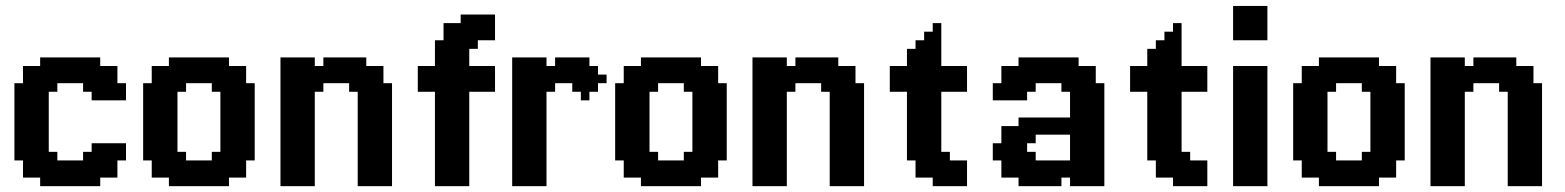

<svg xmlns="http://www.w3.org/2000/svg" viewBox="-20 -638 5364 658"><path d="M147.1 -441.2H176.5V-411.8H147.1ZM176.5 -441.2H205.9V-411.8H176.5ZM117.6 -441.2H147.1V-411.8H117.6ZM205.9 -441.2H235.3V-411.8H205.9ZM235.3 -441.2H264.7V-411.8H235.3ZM264.7 -441.2H294.1V-411.8H264.7ZM294.1 -441.2H323.5V-411.8H294.1ZM323.5 -411.8H352.9V-382.4H323.5ZM294.1 -411.8H323.5V-382.4H294.1ZM294.1 -382.4H323.5V-352.9H294.1ZM352.9 -411.8H382.4V-382.4H352.9ZM352.9 -382.4H382.4V-352.9H352.9ZM323.5 -382.4H352.9V-352.9H323.5ZM294.1 -352.9H323.5V-323.5H294.1ZM264.7 -352.9H294.1V-323.5H264.7ZM323.5 -352.9H352.9V-323.5H323.5ZM352.9 -352.9H382.4V-323.5H352.9ZM382.4 -352.9H411.8V-323.5H382.4ZM382.4 -323.5H411.8V-294.1H382.4ZM382.4 -147.1H411.8V-117.6H382.4ZM382.4 -117.6H411.8V-88.2H382.4ZM352.9 -117.6H382.4V-88.2H352.9ZM352.9 -88.2H382.4V-58.8H352.9ZM352.9 -58.8H382.4V-29.4H352.9ZM323.5 -58.8H352.9V-29.4H323.5ZM294.1 -58.8H323.5V-29.4H294.1ZM264.7 -88.2H294.1V-58.8H264.7ZM264.7 -117.6H294.1V-88.2H264.7ZM294.1 -117.6H323.5V-88.2H294.1ZM294.1 -88.2H323.5V-58.8H294.1ZM323.5 -88.2H352.9V-58.8H323.5ZM323.5 -117.6H352.9V-88.2H323.5ZM323.5 -147.1H352.9V-117.6H323.5ZM294.1 -147.1H323.5V-117.6H294.1ZM294.1 -323.5H323.5V-294.1H294.1ZM323.5 -323.5H352.9V-294.1H323.5ZM352.9 -147.1H382.4V-117.6H352.9ZM352.9 -323.5H382.4V-294.1H352.9ZM264.7 -58.8H294.1V-29.4H264.7ZM264.7 -29.4H294.1V0H264.7ZM294.1 -29.4H323.5V0H294.1ZM235.3 -29.4H264.7V0H235.3ZM205.9 -29.4H235.3V0H205.9ZM176.5 -29.4H205.9V0H176.5ZM147.1 -29.4H176.5V0H147.1ZM117.6 -29.4H147.1V0H117.6ZM117.6 -58.8H147.1V-29.4H117.6ZM88.2 -58.8H117.6V-29.4H88.2ZM58.8 -58.8H88.2V-29.4H58.8ZM58.8 -88.2H88.2V-58.8H58.8ZM29.4 -117.6H58.8V-88.2H29.4ZM58.8 -117.6H88.2V-88.2H58.8ZM29.4 -147.1H58.8V-117.6H29.4ZM29.4 -176.5H58.8V-147.1H29.4ZM29.4 -205.9H58.8V-176.5H29.4ZM29.4 -235.3H58.8V-205.9H29.4ZM29.4 -264.7H58.8V-235.3H29.4ZM29.4 -294.1H58.8V-264.7H29.4ZM58.8 -294.1H88.2V-264.7H58.8ZM58.8 -323.5H88.2V-294.1H58.8ZM29.4 -323.5H58.8V-294.1H29.4ZM29.4 -352.9H58.8V-323.5H29.4ZM58.8 -352.9H88.2V-323.5H58.8ZM58.8 -382.4H88.2V-352.9H58.8ZM58.8 -411.8H88.2V-382.4H58.8ZM88.2 -411.8H117.6V-382.4H88.2ZM117.6 -411.8H147.1V-382.4H117.6ZM147.1 -411.8H176.5V-382.4H147.1ZM147.1 -382.4H176.5V-352.9H147.1ZM147.1 -352.9H176.5V-323.5H147.1ZM117.6 -352.9H147.1V-323.5H117.6ZM88.2 -352.9H117.6V-323.5H88.2ZM117.6 -323.5H147.1V-294.1H117.6ZM117.6 -294.1H147.1V-264.7H117.6ZM117.6 -264.7H147.1V-235.3H117.6ZM117.6 -235.3H147.1V-205.9H117.6ZM117.6 -205.9H147.1V-176.5H117.6ZM117.6 -176.5H147.1V-147.1H117.6ZM117.6 -147.1H147.1V-117.6H117.6ZM117.6 -117.6H147.1V-88.2H117.6ZM147.1 -117.6H176.5V-88.2H147.1ZM147.1 -88.2H176.5V-58.8H147.1ZM176.5 -88.2H205.9V-58.8H176.5ZM205.9 -88.2H235.3V-58.8H205.9ZM235.3 -88.2H264.7V-58.8H235.3ZM235.3 -58.8H264.7V-29.4H235.3ZM205.9 -58.8H235.3V-29.4H205.9ZM176.5 -58.8H205.9V-29.4H176.5ZM147.1 -58.8H176.5V-29.4H147.1ZM117.6 -88.2H147.1V-58.8H117.6ZM88.2 -88.2H117.6V-58.8H88.2ZM88.2 -117.6H117.6V-88.2H88.2ZM88.2 -147.1H117.6V-117.6H88.2ZM88.2 -176.5H117.6V-147.1H88.2ZM58.8 -176.5H88.2V-147.1H58.8ZM58.8 -147.1H88.2V-117.6H58.8ZM58.8 -205.9H88.2V-176.5H58.8ZM58.8 -235.3H88.2V-205.9H58.8ZM58.8 -264.7H88.2V-235.3H58.8ZM88.2 -264.7H117.6V-235.3H88.2ZM88.2 -235.3H117.6V-205.9H88.2ZM88.2 -205.9H117.6V-176.5H88.2ZM88.2 -294.1H117.6V-264.7H88.2ZM88.2 -323.5H117.6V-294.1H88.2ZM88.2 -382.4H117.6V-352.9H88.2ZM117.6 -382.4H147.1V-352.9H117.6ZM176.5 -411.8H205.9V-382.4H176.5ZM205.9 -411.8H235.3V-382.4H205.9ZM235.3 -411.8H264.7V-382.4H235.3ZM264.7 -411.8H294.1V-382.4H264.7ZM264.7 -382.4H294.1V-352.9H264.7ZM235.3 -382.4H264.7V-352.9H235.3ZM205.9 -382.4H235.3V-352.9H205.9ZM176.5 -382.4H205.9V-352.9H176.5Z M588.2 -441.2H617.6V-411.8H588.2ZM617.6 -441.2H647.1V-411.8H617.6ZM558.8 -441.2H588.2V-411.8H558.8ZM647.1 -441.2H676.5V-411.8H647.1ZM676.5 -441.2H705.9V-411.8H676.5ZM705.9 -441.2H735.3V-411.8H705.9ZM735.3 -441.2H764.7V-411.8H735.3ZM764.7 -411.8H794.1V-382.4H764.7ZM735.3 -411.8H764.7V-382.4H735.3ZM735.3 -382.4H764.7V-352.9H735.3ZM794.1 -411.8H823.5V-382.4H794.1ZM794.1 -382.4H823.5V-352.9H794.1ZM764.7 -382.4H794.1V-352.9H764.7ZM735.3 -352.9H764.7V-323.5H735.3ZM705.9 -352.9H735.3V-323.5H705.9ZM764.7 -352.9H794.1V-323.5H764.7ZM794.1 -352.9H823.5V-323.5H794.1ZM823.5 -352.9H852.9V-323.5H823.5ZM823.5 -323.5H852.9V-294.1H823.5ZM823.5 -294.1H852.9V-264.7H823.5ZM823.5 -264.7H852.9V-235.3H823.5ZM823.5 -235.3H852.9V-205.9H823.5ZM823.5 -205.9H852.9V-176.5H823.5ZM823.5 -176.5H852.9V-147.1H823.5ZM823.5 -147.1H852.9V-117.6H823.5ZM823.5 -117.6H852.9V-88.2H823.5ZM794.1 -117.6H823.5V-88.2H794.1ZM794.1 -88.2H823.5V-58.8H794.1ZM794.1 -58.8H823.5V-29.4H794.1ZM764.7 -58.8H794.1V-29.4H764.7ZM735.3 -58.8H764.7V-29.4H735.3ZM705.9 -88.2H735.3V-58.8H705.9ZM705.9 -117.6H735.3V-88.2H705.9ZM735.3 -117.6H764.7V-88.2H735.3ZM735.3 -88.2H764.7V-58.8H735.3ZM764.7 -88.2H794.1V-58.8H764.7ZM764.7 -117.6H794.1V-88.2H764.7ZM764.7 -147.1H794.1V-117.6H764.7ZM735.3 -147.1H764.7V-117.6H735.3ZM735.3 -176.5H764.7V-147.1H735.3ZM735.3 -205.9H764.7V-176.5H735.3ZM735.3 -235.3H764.7V-205.9H735.3ZM735.3 -264.7H764.7V-235.3H735.3ZM735.3 -294.1H764.7V-264.7H735.3ZM735.3 -323.5H764.7V-294.1H735.3ZM764.7 -323.5H794.1V-294.1H764.7ZM764.7 -294.1H794.1V-264.7H764.7ZM764.7 -264.7H794.1V-235.3H764.7ZM764.7 -235.3H794.1V-205.9H764.7ZM764.7 -205.9H794.1V-176.5H764.7ZM764.7 -176.5H794.1V-147.1H764.7ZM794.1 -147.1H823.5V-117.6H794.1ZM794.1 -176.5H823.5V-147.1H794.1ZM794.1 -205.9H823.5V-176.5H794.1ZM794.1 -235.3H823.5V-205.9H794.1ZM794.1 -264.7H823.5V-235.3H794.1ZM794.1 -294.1H823.5V-264.7H794.1ZM794.1 -323.5H823.5V-294.1H794.1ZM705.9 -58.8H735.3V-29.4H705.9ZM705.9 -29.4H735.3V0H705.9ZM735.3 -29.4H764.7V0H735.3ZM676.5 -29.4H705.9V0H676.5ZM647.1 -29.4H676.5V0H647.1ZM617.6 -29.4H647.1V0H617.6ZM588.2 -29.4H617.6V0H588.2ZM558.8 -29.4H588.2V0H558.8ZM558.8 -58.8H588.2V-29.4H558.8ZM529.4 -58.8H558.8V-29.4H529.4ZM500 -58.8H529.4V-29.4H500ZM500 -88.2H529.4V-58.8H500ZM470.6 -117.6H500V-88.2H470.6ZM500 -117.6H529.4V-88.2H500ZM470.6 -147.1H500V-117.6H470.6ZM470.6 -176.5H500V-147.1H470.6ZM470.6 -205.9H500V-176.5H470.6ZM470.6 -235.3H500V-205.9H470.6ZM470.6 -264.7H500V-235.3H470.6ZM470.6 -294.1H500V-264.7H470.6ZM500 -294.1H529.4V-264.7H500ZM500 -323.5H529.4V-294.1H500ZM470.6 -323.5H500V-294.1H470.6ZM470.6 -352.9H500V-323.5H470.6ZM500 -352.9H529.4V-323.5H500ZM500 -382.4H529.4V-352.9H500ZM500 -411.8H529.4V-382.4H500ZM529.4 -411.8H558.8V-382.4H529.4ZM558.8 -411.8H588.2V-382.4H558.8ZM588.2 -411.8H617.6V-382.4H588.2ZM588.2 -382.4H617.6V-352.9H588.2ZM588.2 -352.9H617.6V-323.5H588.2ZM558.8 -352.9H588.2V-323.5H558.8ZM529.4 -352.9H558.8V-323.5H529.4ZM558.8 -323.5H588.2V-294.1H558.8ZM558.8 -294.1H588.2V-264.7H558.8ZM558.8 -264.7H588.2V-235.3H558.8ZM558.8 -235.3H588.2V-205.9H558.8ZM558.8 -205.9H588.2V-176.5H558.8ZM558.8 -176.5H588.2V-147.1H558.8ZM558.8 -147.1H588.2V-117.6H558.8ZM558.8 -117.6H588.2V-88.2H558.8ZM588.2 -117.6H617.6V-88.2H588.2ZM588.2 -88.2H617.6V-58.8H588.2ZM617.6 -88.2H647.1V-58.8H617.6ZM647.1 -88.2H676.5V-58.8H647.1ZM676.5 -88.2H705.9V-58.8H676.5ZM676.5 -58.8H705.9V-29.4H676.5ZM647.1 -58.8H676.5V-29.4H647.1ZM617.6 -58.8H647.1V-29.4H617.6ZM588.2 -58.8H617.6V-29.4H588.2ZM558.8 -88.2H588.2V-58.8H558.8ZM529.4 -88.2H558.8V-58.8H529.4ZM529.4 -117.6H558.8V-88.2H529.4ZM529.4 -147.1H558.8V-117.6H529.4ZM529.4 -176.5H558.8V-147.1H529.4ZM500 -176.5H529.4V-147.1H500ZM500 -147.1H529.4V-117.6H500ZM500 -205.9H529.4V-176.5H500ZM500 -235.3H529.4V-205.9H500ZM500 -264.7H529.4V-235.3H500ZM529.4 -264.7H558.8V-235.3H529.4ZM529.4 -235.3H558.8V-205.9H529.4ZM529.4 -205.9H558.8V-176.5H529.4ZM529.4 -294.1H558.8V-264.7H529.4ZM529.4 -323.5H558.8V-294.1H529.4ZM529.4 -382.4H558.8V-352.9H529.4ZM558.8 -382.4H588.2V-352.9H558.8ZM617.6 -411.8H647.1V-382.4H617.6ZM647.1 -411.8H676.5V-382.4H647.1ZM676.5 -411.8H705.9V-382.4H676.5ZM705.9 -411.8H735.3V-382.4H705.9ZM705.9 -382.4H735.3V-352.9H705.9ZM676.5 -382.4H705.9V-352.9H676.5ZM647.1 -382.4H676.5V-352.9H647.1ZM617.6 -382.4H647.1V-352.9H617.6Z M941.2 -441.2H970.6V-411.8H941.2ZM970.6 -441.2H1000V-411.8H970.6ZM1000 -441.2H1029.4V-411.8H1000ZM941.2 -382.4H970.6V-352.9H941.2ZM941.2 -411.8H970.6V-382.4H941.2ZM1000 -29.4H1029.4V0H1000ZM970.6 -29.4H1000V0H970.6ZM941.2 -58.8H970.6V-29.4H941.2ZM941.2 -88.2H970.6V-58.8H941.2ZM941.2 -29.4H970.6V0H941.2ZM1088.2 -441.2H1117.6V-411.8H1088.2ZM1029.4 -441.2H1058.8V-411.8H1029.4ZM1117.6 -441.2H1147.1V-411.8H1117.6ZM1147.1 -441.2H1176.5V-411.8H1147.1ZM1176.5 -441.2H1205.9V-411.8H1176.5ZM1205.9 -441.2H1235.3V-411.8H1205.9ZM1235.3 -411.8H1264.7V-382.4H1235.3ZM1205.9 -411.8H1235.3V-382.4H1205.9ZM1205.9 -382.4H1235.3V-352.9H1205.9ZM1264.7 -411.8H1294.1V-382.4H1264.7ZM1264.7 -382.4H1294.1V-352.9H1264.7ZM1235.3 -382.4H1264.7V-352.9H1235.3ZM1205.9 -352.9H1235.3V-323.5H1205.9ZM1176.5 -352.9H1205.9V-323.5H1176.5ZM1235.3 -352.9H1264.7V-323.5H1235.3ZM1264.7 -352.9H1294.1V-323.5H1264.7ZM1294.1 -352.9H1323.5V-323.5H1294.1ZM1294.1 -323.5H1323.5V-294.1H1294.1ZM1294.1 -294.1H1323.5V-264.7H1294.1ZM1294.1 -264.7H1323.5V-235.3H1294.1ZM1294.1 -235.3H1323.5V-205.9H1294.1ZM1294.1 -205.9H1323.5V-176.5H1294.1ZM1294.1 -176.5H1323.5V-147.1H1294.1ZM1294.1 -147.1H1323.5V-117.6H1294.1ZM1294.1 -117.6H1323.5V-88.2H1294.1ZM1264.7 -117.6H1294.1V-88.2H1264.7ZM1264.7 -88.2H1294.1V-58.8H1264.7ZM1264.7 -58.8H1294.1V-29.4H1264.7ZM1235.3 -58.8H1264.7V-29.4H1235.3ZM1205.9 -58.8H1235.3V-29.4H1205.9ZM1205.9 -117.6H1235.3V-88.2H1205.9ZM1205.9 -88.2H1235.3V-58.8H1205.9ZM1235.3 -88.2H1264.7V-58.8H1235.3ZM1235.3 -117.6H1264.7V-88.2H1235.3ZM1235.3 -147.1H1264.7V-117.6H1235.3ZM1205.9 -147.1H1235.3V-117.6H1205.9ZM1205.9 -176.5H1235.3V-147.1H1205.9ZM1205.9 -205.9H1235.3V-176.5H1205.9ZM1205.9 -235.3H1235.3V-205.9H1205.9ZM1205.9 -264.7H1235.3V-235.3H1205.9ZM1205.9 -294.1H1235.3V-264.7H1205.9ZM1205.9 -323.5H1235.3V-294.1H1205.9ZM1235.3 -323.5H1264.7V-294.1H1235.3ZM1235.3 -294.1H1264.7V-264.7H1235.3ZM1235.3 -264.7H1264.7V-235.3H1235.3ZM1235.3 -235.3H1264.7V-205.9H1235.3ZM1235.3 -205.9H1264.7V-176.5H1235.3ZM1235.3 -176.5H1264.7V-147.1H1235.3ZM1264.7 -147.1H1294.1V-117.6H1264.7ZM1264.7 -176.5H1294.1V-147.1H1264.7ZM1264.7 -205.9H1294.1V-176.5H1264.7ZM1264.7 -235.3H1294.1V-205.9H1264.7ZM1264.7 -264.7H1294.1V-235.3H1264.7ZM1264.7 -294.1H1294.1V-264.7H1264.7ZM1264.7 -323.5H1294.1V-294.1H1264.7ZM1205.9 -29.4H1235.3V0H1205.9ZM1029.4 -29.4H1058.8V0H1029.4ZM1029.4 -58.8H1058.8V-29.4H1029.4ZM1000 -58.8H1029.4V-29.4H1000ZM970.6 -58.8H1000V-29.4H970.6ZM970.6 -294.1H1000V-264.7H970.6ZM970.6 -323.5H1000V-294.1H970.6ZM941.2 -352.9H970.6V-323.5H941.2ZM970.6 -382.4H1000V-352.9H970.6ZM1000 -411.8H1029.4V-382.4H1000ZM1029.4 -411.8H1058.8V-382.4H1029.4ZM1058.8 -411.8H1088.2V-382.4H1058.8ZM1058.8 -382.4H1088.2V-352.9H1058.8ZM1058.8 -352.9H1088.2V-323.5H1058.8ZM1029.4 -352.9H1058.8V-323.5H1029.4ZM1000 -352.9H1029.4V-323.5H1000ZM1029.4 -323.5H1058.8V-294.1H1029.4ZM1029.4 -294.1H1058.8V-264.7H1029.4ZM1029.4 -264.7H1058.8V-235.3H1029.4ZM1029.4 -88.2H1058.8V-58.8H1029.4ZM1000 -88.2H1029.4V-58.8H1000ZM1000 -294.1H1029.4V-264.7H1000ZM1000 -323.5H1029.4V-294.1H1000ZM1000 -382.4H1029.4V-352.9H1000ZM1029.4 -382.4H1058.8V-352.9H1029.4ZM1088.2 -411.8H1117.6V-382.4H1088.2ZM1117.6 -411.8H1147.1V-382.4H1117.6ZM1147.1 -411.8H1176.5V-382.4H1147.1ZM1176.5 -411.8H1205.9V-382.4H1176.5ZM1176.5 -382.4H1205.9V-352.9H1176.5ZM1147.1 -382.4H1176.5V-352.9H1147.1ZM1117.6 -382.4H1147.1V-352.9H1117.6ZM1088.2 -382.4H1117.6V-352.9H1088.2ZM970.6 -411.8H1000V-382.4H970.6ZM970.6 -88.2H1000V-58.8H970.6ZM970.6 -352.9H1000V-323.5H970.6ZM941.2 -323.5H970.6V-294.1H941.2ZM941.2 -294.1H970.6V-264.7H941.2ZM941.2 -117.6H970.6V-88.2H941.2ZM970.6 -117.6H1000V-88.2H970.6ZM1000 -117.6H1029.4V-88.2H1000ZM1029.4 -117.6H1058.8V-88.2H1029.4ZM1000 -264.7H1029.4V-235.3H1000ZM970.6 -264.7H1000V-235.3H970.6ZM941.2 -264.7H970.6V-235.3H941.2ZM941.2 -235.3H970.6V-205.9H941.2ZM941.2 -205.9H970.6V-176.5H941.2ZM941.2 -176.5H970.6V-147.1H941.2ZM970.6 -176.5H1000V-147.1H970.6ZM970.6 -147.1H1000V-117.6H970.6ZM1000 -147.1H1029.4V-117.6H1000ZM941.2 -147.1H970.6V-117.6H941.2ZM1029.4 -147.1H1058.8V-117.6H1029.4ZM1029.4 -176.5H1058.8V-147.1H1029.4ZM1029.4 -205.9H1058.8V-176.5H1029.4ZM1029.4 -235.3H1058.8V-205.9H1029.4ZM1000 -235.3H1029.4V-205.9H1000ZM970.6 -235.3H1000V-205.9H970.6ZM970.6 -205.9H1000V-176.5H970.6ZM1000 -176.5H1029.4V-147.1H1000ZM1000 -205.9H1029.4V-176.5H1000ZM1235.3 -29.4H1264.7V0H1235.3ZM1264.7 -29.4H1294.1V0H1264.7ZM1294.1 -29.4H1323.5V0H1294.1ZM1294.1 -58.8H1323.5V-29.4H1294.1ZM1294.1 -88.2H1323.5V-58.8H1294.1Z M1617.6 -588.2H1647.1V-558.8H1617.6ZM1647.1 -588.2H1676.5V-558.8H1647.1ZM1647.1 -558.8H1676.5V-529.4H1647.1ZM1617.6 -558.8H1647.1V-529.4H1617.6ZM1617.6 -529.4H1647.1V-500H1617.6ZM1647.1 -529.4H1676.5V-500H1647.1ZM1588.2 -558.8H1617.6V-529.4H1588.2ZM1588.2 -588.2H1617.6V-558.8H1588.2ZM1558.8 -588.2H1588.2V-558.8H1558.8ZM1558.8 -558.8H1588.2V-529.4H1558.8ZM1529.4 -558.8H1558.8V-529.4H1529.4ZM1500 -558.8H1529.4V-529.4H1500ZM1500 -529.4H1529.4V-500H1500ZM1529.4 -529.4H1558.8V-500H1529.4ZM1558.8 -529.4H1588.2V-500H1558.8ZM1588.2 -529.4H1617.6V-500H1588.2ZM1558.8 -500H1588.2V-470.6H1558.8ZM1529.4 -500H1558.8V-470.6H1529.4ZM1500 -500H1529.4V-470.6H1500ZM1588.2 -500H1617.6V-470.6H1588.2ZM1470.6 -500H1500V-470.6H1470.6ZM1470.6 -470.6H1500V-441.2H1470.6ZM1470.6 -441.2H1500V-411.8H1470.6ZM1500 -441.2H1529.4V-411.8H1500ZM1500 -470.6H1529.4V-441.2H1500ZM1529.4 -470.6H1558.8V-441.2H1529.4ZM1529.4 -441.2H1558.8V-411.8H1529.4ZM1558.8 -441.2H1588.2V-411.8H1558.8ZM1558.8 -470.6H1588.2V-441.2H1558.8ZM1558.8 -411.8H1588.2V-382.4H1558.8ZM1529.4 -411.8H1558.8V-382.4H1529.4ZM1529.4 -382.4H1558.8V-352.9H1529.4ZM1500 -382.4H1529.4V-352.9H1500ZM1470.6 -382.4H1500V-352.9H1470.6ZM1470.6 -411.8H1500V-382.4H1470.6ZM1500 -411.8H1529.4V-382.4H1500ZM1411.8 -382.4H1441.2V-352.9H1411.8ZM1441.2 -382.4H1470.6V-352.9H1441.2ZM1558.8 -382.4H1588.2V-352.9H1558.8ZM1588.2 -382.4H1617.6V-352.9H1588.2ZM1617.6 -382.4H1647.1V-352.9H1617.6ZM1647.1 -382.4H1676.5V-352.9H1647.1ZM1647.1 -352.9H1676.5V-323.5H1647.1ZM1617.6 -352.9H1647.1V-323.5H1617.6ZM1588.2 -352.9H1617.6V-323.5H1588.2ZM1441.2 -352.9H1470.6V-323.5H1441.2ZM1411.8 -352.9H1441.2V-323.5H1411.8ZM1470.6 -352.9H1500V-323.5H1470.6ZM1500 -352.9H1529.4V-323.5H1500ZM1529.4 -352.9H1558.8V-323.5H1529.4ZM1558.8 -352.9H1588.2V-323.5H1558.8ZM1470.6 -294.1H1500V-264.7H1470.6ZM1500 -294.1H1529.4V-264.7H1500ZM1529.4 -294.1H1558.8V-264.7H1529.4ZM1558.8 -294.1H1588.2V-264.7H1558.8ZM1558.8 -264.7H1588.2V-235.3H1558.8ZM1529.4 -264.7H1558.8V-235.3H1529.4ZM1500 -264.7H1529.4V-235.3H1500ZM1470.6 -264.7H1500V-235.3H1470.6ZM1500 -235.3H1529.4V-205.9H1500ZM1500 -205.9H1529.4V-176.5H1500ZM1529.4 -205.9H1558.8V-176.5H1529.4ZM1558.8 -205.9H1588.2V-176.5H1558.8ZM1558.8 -235.3H1588.2V-205.9H1558.8ZM1529.4 -235.3H1558.8V-205.9H1529.4ZM1470.6 -235.3H1500V-205.9H1470.6ZM1470.6 -205.9H1500V-176.5H1470.6ZM1470.6 -176.5H1500V-147.1H1470.6ZM1500 -176.5H1529.4V-147.1H1500ZM1500 -147.1H1529.4V-117.6H1500ZM1529.4 -147.1H1558.8V-117.6H1529.4ZM1558.8 -147.1H1588.2V-117.6H1558.8ZM1558.8 -176.5H1588.2V-147.1H1558.8ZM1529.4 -176.5H1558.8V-147.1H1529.4ZM1470.6 -147.1H1500V-117.6H1470.6ZM1470.6 -117.6H1500V-88.2H1470.6ZM1500 -117.6H1529.4V-88.2H1500ZM1529.4 -117.6H1558.8V-88.2H1529.4ZM1558.8 -117.6H1588.2V-88.2H1558.8ZM1558.8 -88.2H1588.2V-58.8H1558.8ZM1558.8 -58.8H1588.2V-29.4H1558.8ZM1558.8 -29.4H1588.2V0H1558.8ZM1529.4 -29.4H1558.8V0H1529.4ZM1500 -29.4H1529.4V0H1500ZM1470.6 -29.4H1500V0H1470.6ZM1470.6 -58.8H1500V-29.4H1470.6ZM1470.6 -88.2H1500V-58.8H1470.6ZM1500 -88.2H1529.4V-58.8H1500ZM1529.4 -88.2H1558.8V-58.8H1529.4ZM1529.4 -58.8H1558.8V-29.4H1529.4ZM1500 -58.8H1529.4V-29.4H1500ZM1411.8 -411.8H1441.2V-382.4H1411.8ZM1441.2 -411.8H1470.6V-382.4H1441.2ZM1588.2 -411.8H1617.6V-382.4H1588.2ZM1617.6 -411.8H1647.1V-382.4H1617.6ZM1647.1 -411.8H1676.5V-382.4H1647.1ZM1470.6 -323.5H1500V-294.1H1470.6ZM1500 -323.5H1529.4V-294.1H1500ZM1529.4 -323.5H1558.8V-294.1H1529.4ZM1558.8 -323.5H1588.2V-294.1H1558.8Z M1735.3 -441.2H1764.7V-411.8H1735.3ZM1764.7 -441.2H1794.1V-411.8H1764.7ZM1794.1 -441.2H1823.5V-411.8H1794.1ZM1735.3 -382.4H1764.7V-352.9H1735.3ZM1735.3 -411.8H1764.7V-382.4H1735.3ZM1794.1 -29.4H1823.5V0H1794.1ZM1764.7 -29.4H1794.1V0H1764.7ZM1735.3 -58.8H1764.7V-29.4H1735.3ZM1735.3 -88.2H1764.7V-58.8H1735.3ZM1735.3 -29.4H1764.7V0H1735.3ZM1882.4 -441.2H1911.8V-411.8H1882.4ZM1823.5 -441.2H1852.9V-411.8H1823.5ZM1911.8 -441.2H1941.2V-411.8H1911.8ZM1941.2 -441.2H1970.6V-411.8H1941.2ZM1970.6 -441.2H2000V-411.8H1970.6ZM2000 -411.8H2029.4V-382.4H2000ZM2000 -382.4H2029.4V-352.9H2000ZM2029.4 -382.4H2058.8V-352.9H2029.4ZM2000 -352.9H2029.4V-323.5H2000ZM1970.6 -352.9H2000V-323.5H1970.6ZM1823.5 -29.4H1852.9V0H1823.5ZM1823.5 -58.8H1852.9V-29.4H1823.5ZM1794.1 -58.8H1823.5V-29.4H1794.1ZM1764.7 -58.8H1794.1V-29.4H1764.7ZM1764.7 -294.1H1794.1V-264.7H1764.7ZM1764.7 -323.5H1794.1V-294.1H1764.7ZM1735.3 -352.9H1764.7V-323.5H1735.3ZM1764.7 -382.4H1794.1V-352.9H1764.7ZM1794.1 -411.8H1823.5V-382.4H1794.1ZM1823.5 -411.8H1852.9V-382.4H1823.5ZM1852.9 -411.8H1882.4V-382.4H1852.9ZM1852.9 -382.4H1882.4V-352.9H1852.9ZM1852.9 -352.9H1882.4V-323.5H1852.9ZM1823.5 -352.9H1852.9V-323.5H1823.5ZM1794.1 -352.9H1823.5V-323.5H1794.1ZM1823.5 -323.5H1852.9V-294.1H1823.5ZM1823.5 -294.1H1852.9V-264.7H1823.5ZM1823.5 -264.7H1852.9V-235.3H1823.5ZM1823.5 -88.2H1852.9V-58.8H1823.5ZM1794.1 -88.2H1823.5V-58.8H1794.1ZM1794.1 -294.1H1823.5V-264.7H1794.1ZM1794.1 -323.5H1823.5V-294.1H1794.1ZM1794.1 -382.4H1823.5V-352.9H1794.1ZM1823.5 -382.4H1852.9V-352.9H1823.5ZM1882.4 -411.8H1911.8V-382.4H1882.4ZM1911.8 -411.8H1941.2V-382.4H1911.8ZM1941.2 -411.8H1970.6V-382.4H1941.2ZM1970.6 -411.8H2000V-382.4H1970.6ZM1970.6 -382.4H2000V-352.9H1970.6ZM1941.2 -382.4H1970.6V-352.9H1941.2ZM1911.8 -382.4H1941.2V-352.9H1911.8ZM1882.4 -382.4H1911.8V-352.9H1882.4ZM1764.7 -411.8H1794.1V-382.4H1764.7ZM1764.7 -88.2H1794.1V-58.8H1764.7ZM1764.7 -352.9H1794.1V-323.5H1764.7ZM1735.3 -323.5H1764.7V-294.1H1735.3ZM1735.3 -294.1H1764.7V-264.7H1735.3ZM1735.3 -117.6H1764.7V-88.2H1735.3ZM1764.7 -117.6H1794.1V-88.2H1764.7ZM1794.1 -117.6H1823.5V-88.2H1794.1ZM1823.5 -117.6H1852.9V-88.2H1823.5ZM1794.1 -264.7H1823.5V-235.3H1794.1ZM1764.7 -264.7H1794.1V-235.3H1764.7ZM1735.3 -264.7H1764.7V-235.3H1735.3ZM1735.3 -235.3H1764.7V-205.9H1735.3ZM1735.3 -205.9H1764.7V-176.5H1735.3ZM1735.3 -176.5H1764.7V-147.1H1735.3ZM1764.7 -176.5H1794.1V-147.1H1764.7ZM1764.7 -147.1H1794.1V-117.6H1764.7ZM1794.1 -147.1H1823.5V-117.6H1794.1ZM1735.3 -147.1H1764.7V-117.6H1735.3ZM1823.5 -147.1H1852.9V-117.6H1823.5ZM1823.5 -176.5H1852.9V-147.1H1823.5ZM1823.5 -205.9H1852.9V-176.5H1823.5ZM1823.5 -235.3H1852.9V-205.9H1823.5ZM1794.1 -235.3H1823.5V-205.9H1794.1ZM1764.7 -235.3H1794.1V-205.9H1764.7ZM1764.7 -205.9H1794.1V-176.5H1764.7ZM1794.1 -176.5H1823.5V-147.1H1794.1ZM1794.1 -205.9H1823.5V-176.5H1794.1ZM1941.2 -352.9H1970.6V-323.5H1941.2ZM1970.6 -323.5H2000V-294.1H1970.6Z M2205.9 -441.2H2235.3V-411.8H2205.9ZM2235.3 -441.2H2264.7V-411.8H2235.3ZM2176.5 -441.2H2205.9V-411.8H2176.5ZM2264.7 -441.2H2294.1V-411.8H2264.7ZM2294.1 -441.2H2323.5V-411.8H2294.1ZM2323.5 -441.2H2352.9V-411.8H2323.5ZM2352.9 -441.2H2382.4V-411.8H2352.9ZM2382.4 -411.8H2411.8V-382.4H2382.4ZM2352.9 -411.8H2382.4V-382.4H2352.9ZM2352.9 -382.4H2382.4V-352.9H2352.9ZM2411.8 -411.8H2441.2V-382.4H2411.8ZM2411.8 -382.4H2441.2V-352.9H2411.8ZM2382.4 -382.4H2411.8V-352.9H2382.4ZM2352.9 -352.9H2382.4V-323.5H2352.9ZM2323.5 -352.9H2352.9V-323.5H2323.5ZM2382.4 -352.9H2411.8V-323.5H2382.4ZM2411.8 -352.9H2441.2V-323.5H2411.8ZM2441.2 -352.9H2470.6V-323.5H2441.2ZM2441.2 -323.5H2470.6V-294.1H2441.2ZM2441.2 -294.1H2470.6V-264.7H2441.2ZM2441.2 -264.7H2470.6V-235.3H2441.2ZM2441.2 -235.3H2470.6V-205.9H2441.2ZM2441.2 -205.9H2470.6V-176.5H2441.2ZM2441.2 -176.5H2470.6V-147.1H2441.2ZM2441.2 -147.1H2470.6V-117.6H2441.2ZM2441.2 -117.6H2470.6V-88.2H2441.2ZM2411.8 -117.6H2441.2V-88.2H2411.8ZM2411.8 -88.2H2441.2V-58.8H2411.8ZM2411.8 -58.8H2441.2V-29.4H2411.8ZM2382.4 -58.8H2411.8V-29.4H2382.4ZM2352.9 -58.8H2382.4V-29.4H2352.9ZM2323.5 -88.2H2352.9V-58.8H2323.5ZM2323.5 -117.6H2352.9V-88.2H2323.5ZM2352.9 -117.6H2382.4V-88.2H2352.9ZM2352.9 -88.2H2382.4V-58.8H2352.9ZM2382.4 -88.2H2411.8V-58.8H2382.4ZM2382.4 -117.6H2411.8V-88.2H2382.4ZM2382.4 -147.1H2411.8V-117.6H2382.4ZM2352.9 -147.1H2382.4V-117.6H2352.9ZM2352.9 -176.5H2382.4V-147.1H2352.9ZM2352.9 -205.9H2382.4V-176.5H2352.9ZM2352.9 -235.3H2382.4V-205.9H2352.9ZM2352.9 -264.7H2382.4V-235.3H2352.9ZM2352.9 -294.1H2382.4V-264.7H2352.9ZM2352.9 -323.5H2382.4V-294.1H2352.9ZM2382.4 -323.5H2411.8V-294.1H2382.4ZM2382.4 -294.1H2411.8V-264.7H2382.4ZM2382.4 -264.7H2411.8V-235.3H2382.4ZM2382.4 -235.3H2411.8V-205.9H2382.4ZM2382.4 -205.9H2411.8V-176.5H2382.4ZM2382.4 -176.5H2411.8V-147.1H2382.4ZM2411.8 -147.1H2441.2V-117.6H2411.8ZM2411.8 -176.5H2441.2V-147.1H2411.8ZM2411.8 -205.9H2441.2V-176.5H2411.8ZM2411.8 -235.3H2441.2V-205.9H2411.8ZM2411.8 -264.7H2441.2V-235.3H2411.8ZM2411.8 -294.1H2441.2V-264.7H2411.8ZM2411.8 -323.5H2441.2V-294.1H2411.8ZM2323.5 -58.8H2352.9V-29.4H2323.5ZM2323.5 -29.4H2352.9V0H2323.5ZM2352.9 -29.4H2382.4V0H2352.9ZM2294.1 -29.4H2323.5V0H2294.1ZM2264.7 -29.4H2294.1V0H2264.7ZM2235.3 -29.4H2264.7V0H2235.3ZM2205.9 -29.4H2235.3V0H2205.9ZM2176.5 -29.4H2205.9V0H2176.5ZM2176.5 -58.8H2205.9V-29.4H2176.5ZM2147.1 -58.8H2176.5V-29.4H2147.1ZM2117.6 -58.8H2147.1V-29.4H2117.6ZM2117.6 -88.2H2147.1V-58.8H2117.6ZM2088.2 -117.6H2117.6V-88.2H2088.2ZM2117.6 -117.6H2147.1V-88.2H2117.6ZM2088.2 -147.1H2117.6V-117.6H2088.2ZM2088.2 -176.5H2117.6V-147.1H2088.2ZM2088.2 -205.9H2117.6V-176.5H2088.2ZM2088.2 -235.3H2117.6V-205.9H2088.2ZM2088.2 -264.7H2117.6V-235.3H2088.2ZM2088.2 -294.1H2117.6V-264.7H2088.2ZM2117.6 -294.1H2147.1V-264.7H2117.6ZM2117.6 -323.5H2147.1V-294.1H2117.6ZM2088.2 -323.5H2117.6V-294.1H2088.2ZM2088.2 -352.9H2117.6V-323.5H2088.2ZM2117.6 -352.9H2147.1V-323.5H2117.6ZM2117.6 -382.4H2147.1V-352.9H2117.6ZM2117.6 -411.8H2147.1V-382.4H2117.6ZM2147.1 -411.8H2176.5V-382.4H2147.1ZM2176.5 -411.8H2205.9V-382.4H2176.5ZM2205.9 -411.8H2235.3V-382.4H2205.9ZM2205.9 -382.4H2235.3V-352.9H2205.9ZM2205.9 -352.9H2235.3V-323.5H2205.9ZM2176.5 -352.9H2205.9V-323.5H2176.5ZM2147.1 -352.9H2176.5V-323.5H2147.1ZM2176.5 -323.5H2205.9V-294.1H2176.5ZM2176.5 -294.1H2205.9V-264.7H2176.5ZM2176.5 -264.7H2205.9V-235.3H2176.5ZM2176.5 -235.3H2205.9V-205.9H2176.5ZM2176.5 -205.9H2205.9V-176.5H2176.5ZM2176.5 -176.5H2205.9V-147.1H2176.5ZM2176.5 -147.1H2205.9V-117.6H2176.5ZM2176.5 -117.6H2205.9V-88.2H2176.5ZM2205.9 -117.6H2235.3V-88.2H2205.9ZM2205.9 -88.2H2235.3V-58.8H2205.9ZM2235.3 -88.2H2264.7V-58.8H2235.3ZM2264.7 -88.2H2294.1V-58.8H2264.7ZM2294.1 -88.2H2323.5V-58.8H2294.1ZM2294.1 -58.8H2323.5V-29.4H2294.1ZM2264.7 -58.8H2294.1V-29.4H2264.7ZM2235.3 -58.8H2264.7V-29.4H2235.3ZM2205.9 -58.8H2235.3V-29.4H2205.9ZM2176.5 -88.2H2205.9V-58.8H2176.5ZM2147.1 -88.2H2176.5V-58.8H2147.1ZM2147.1 -117.6H2176.5V-88.2H2147.1ZM2147.1 -147.1H2176.5V-117.6H2147.1ZM2147.1 -176.5H2176.5V-147.1H2147.1ZM2117.6 -176.5H2147.1V-147.1H2117.6ZM2117.6 -147.1H2147.1V-117.6H2117.6ZM2117.6 -205.9H2147.1V-176.5H2117.6ZM2117.6 -235.3H2147.1V-205.9H2117.6ZM2117.6 -264.7H2147.1V-235.3H2117.6ZM2147.1 -264.7H2176.5V-235.3H2147.1ZM2147.1 -235.3H2176.5V-205.9H2147.1ZM2147.1 -205.9H2176.5V-176.5H2147.1ZM2147.1 -294.1H2176.5V-264.7H2147.1ZM2147.1 -323.5H2176.5V-294.1H2147.1ZM2147.1 -382.4H2176.5V-352.9H2147.1ZM2176.5 -382.4H2205.9V-352.9H2176.5ZM2235.3 -411.8H2264.7V-382.4H2235.3ZM2264.7 -411.8H2294.1V-382.4H2264.7ZM2294.1 -411.8H2323.5V-382.4H2294.1ZM2323.5 -411.8H2352.9V-382.4H2323.5ZM2323.5 -382.4H2352.9V-352.9H2323.5ZM2294.1 -382.4H2323.5V-352.9H2294.1ZM2264.7 -382.4H2294.1V-352.9H2264.7ZM2235.3 -382.4H2264.7V-352.9H2235.3Z M2558.8 -441.2H2588.2V-411.8H2558.8ZM2588.2 -441.2H2617.6V-411.8H2588.2ZM2617.6 -441.2H2647.1V-411.8H2617.6ZM2558.8 -382.4H2588.2V-352.9H2558.8ZM2558.8 -411.8H2588.2V-382.4H2558.8ZM2617.6 -29.4H2647.1V0H2617.6ZM2588.2 -29.4H2617.6V0H2588.2ZM2558.8 -58.8H2588.2V-29.4H2558.8ZM2558.8 -88.2H2588.2V-58.8H2558.8ZM2558.8 -29.4H2588.2V0H2558.8ZM2705.9 -441.2H2735.3V-411.8H2705.9ZM2647.1 -441.2H2676.5V-411.8H2647.1ZM2735.3 -441.2H2764.7V-411.8H2735.3ZM2764.7 -441.2H2794.1V-411.8H2764.7ZM2794.1 -441.2H2823.5V-411.8H2794.1ZM2823.5 -441.2H2852.9V-411.8H2823.5ZM2852.9 -411.8H2882.4V-382.4H2852.9ZM2823.5 -411.8H2852.9V-382.4H2823.5ZM2823.5 -382.4H2852.9V-352.9H2823.5ZM2882.4 -411.8H2911.8V-382.4H2882.4ZM2882.4 -382.4H2911.8V-352.9H2882.4ZM2852.9 -382.4H2882.4V-352.9H2852.9ZM2823.5 -352.9H2852.9V-323.5H2823.5ZM2794.1 -352.9H2823.5V-323.5H2794.1ZM2852.9 -352.9H2882.4V-323.5H2852.9ZM2882.4 -352.9H2911.8V-323.5H2882.4ZM2911.8 -352.9H2941.2V-323.5H2911.8ZM2911.8 -323.5H2941.2V-294.1H2911.8ZM2911.8 -294.1H2941.2V-264.7H2911.8ZM2911.8 -264.7H2941.2V-235.3H2911.8ZM2911.8 -235.3H2941.2V-205.9H2911.8ZM2911.8 -205.9H2941.2V-176.5H2911.8ZM2911.8 -176.5H2941.2V-147.1H2911.8ZM2911.8 -147.1H2941.2V-117.6H2911.8ZM2911.8 -117.6H2941.2V-88.2H2911.8ZM2882.4 -117.6H2911.8V-88.2H2882.4ZM2882.4 -88.2H2911.8V-58.8H2882.4ZM2882.4 -58.8H2911.8V-29.4H2882.4ZM2852.9 -58.8H2882.4V-29.4H2852.9ZM2823.5 -58.8H2852.9V-29.4H2823.5ZM2823.5 -117.6H2852.9V-88.2H2823.5ZM2823.5 -88.2H2852.9V-58.8H2823.5ZM2852.9 -88.2H2882.4V-58.8H2852.9ZM2852.9 -117.6H2882.4V-88.2H2852.9ZM2852.9 -147.1H2882.4V-117.6H2852.9ZM2823.5 -147.1H2852.9V-117.6H2823.5ZM2823.5 -176.5H2852.9V-147.1H2823.5ZM2823.5 -205.9H2852.9V-176.5H2823.5ZM2823.5 -235.3H2852.9V-205.9H2823.5ZM2823.5 -264.7H2852.9V-235.3H2823.5ZM2823.5 -294.1H2852.9V-264.7H2823.5ZM2823.5 -323.5H2852.9V-294.1H2823.5ZM2852.9 -323.5H2882.4V-294.1H2852.9ZM2852.9 -294.1H2882.4V-264.7H2852.9ZM2852.9 -264.7H2882.4V-235.3H2852.9ZM2852.9 -235.3H2882.4V-205.9H2852.9ZM2852.9 -205.9H2882.4V-176.5H2852.9ZM2852.9 -176.5H2882.4V-147.1H2852.9ZM2882.4 -147.1H2911.8V-117.6H2882.4ZM2882.4 -176.5H2911.8V-147.1H2882.4ZM2882.4 -205.9H2911.8V-176.5H2882.4ZM2882.4 -235.3H2911.8V-205.9H2882.4ZM2882.4 -264.7H2911.8V-235.3H2882.4ZM2882.4 -294.1H2911.8V-264.7H2882.4ZM2882.4 -323.5H2911.8V-294.1H2882.4ZM2823.5 -29.4H2852.9V0H2823.5ZM2647.1 -29.4H2676.5V0H2647.1ZM2647.1 -58.8H2676.5V-29.4H2647.1ZM2617.6 -58.8H2647.1V-29.4H2617.6ZM2588.2 -58.8H2617.6V-29.4H2588.2ZM2588.2 -294.1H2617.6V-264.7H2588.2ZM2588.2 -323.5H2617.6V-294.1H2588.2ZM2558.8 -352.9H2588.2V-323.5H2558.8ZM2588.2 -382.4H2617.6V-352.9H2588.2ZM2617.6 -411.8H2647.1V-382.4H2617.6ZM2647.1 -411.8H2676.5V-382.4H2647.1ZM2676.5 -411.8H2705.9V-382.4H2676.5ZM2676.5 -382.4H2705.9V-352.9H2676.5ZM2676.5 -352.9H2705.9V-323.5H2676.5ZM2647.1 -352.9H2676.5V-323.5H2647.1ZM2617.6 -352.9H2647.1V-323.5H2617.6ZM2647.1 -323.5H2676.5V-294.1H2647.1ZM2647.1 -294.1H2676.5V-264.7H2647.1ZM2647.1 -264.7H2676.5V-235.3H2647.1ZM2647.1 -88.2H2676.5V-58.8H2647.1ZM2617.6 -88.2H2647.1V-58.8H2617.6ZM2617.6 -294.1H2647.1V-264.7H2617.6ZM2617.6 -323.5H2647.1V-294.1H2617.6ZM2617.6 -382.4H2647.1V-352.9H2617.6ZM2647.1 -382.4H2676.5V-352.9H2647.1ZM2705.9 -411.8H2735.3V-382.4H2705.9ZM2735.3 -411.8H2764.7V-382.4H2735.3ZM2764.7 -411.8H2794.1V-382.4H2764.7ZM2794.1 -411.8H2823.5V-382.4H2794.1ZM2794.1 -382.4H2823.5V-352.9H2794.1ZM2764.7 -382.4H2794.1V-352.9H2764.7ZM2735.3 -382.4H2764.7V-352.9H2735.3ZM2705.9 -382.4H2735.3V-352.9H2705.9ZM2588.2 -411.8H2617.6V-382.4H2588.2ZM2588.2 -88.2H2617.6V-58.8H2588.2ZM2588.2 -352.9H2617.6V-323.5H2588.2ZM2558.8 -323.5H2588.2V-294.1H2558.8ZM2558.8 -294.1H2588.2V-264.7H2558.8ZM2558.8 -117.6H2588.2V-88.2H2558.8ZM2588.2 -117.6H2617.6V-88.2H2588.2ZM2617.6 -117.6H2647.1V-88.2H2617.6ZM2647.1 -117.6H2676.5V-88.2H2647.1ZM2617.6 -264.7H2647.1V-235.3H2617.6ZM2588.2 -264.7H2617.6V-235.3H2588.2ZM2558.8 -264.7H2588.2V-235.3H2558.8ZM2558.8 -235.3H2588.2V-205.9H2558.8ZM2558.8 -205.9H2588.2V-176.5H2558.8ZM2558.8 -176.5H2588.2V-147.1H2558.8ZM2588.2 -176.5H2617.6V-147.1H2588.2ZM2588.2 -147.1H2617.6V-117.6H2588.2ZM2617.6 -147.1H2647.1V-117.6H2617.6ZM2558.8 -147.1H2588.2V-117.6H2558.8ZM2647.1 -147.1H2676.5V-117.6H2647.1ZM2647.1 -176.5H2676.5V-147.1H2647.1ZM2647.1 -205.9H2676.5V-176.5H2647.1ZM2647.1 -235.3H2676.5V-205.9H2647.1ZM2617.6 -235.3H2647.1V-205.9H2617.6ZM2588.2 -235.3H2617.6V-205.9H2588.2ZM2588.2 -205.9H2617.6V-176.5H2588.2ZM2617.6 -176.5H2647.1V-147.1H2617.6ZM2617.6 -205.9H2647.1V-176.5H2617.6ZM2852.9 -29.4H2882.4V0H2852.9ZM2882.4 -29.4H2911.8V0H2882.4ZM2911.8 -29.4H2941.2V0H2911.8ZM2911.8 -58.8H2941.2V-29.4H2911.8ZM2911.8 -88.2H2941.2V-58.8H2911.8Z M3029.4 -411.8H3058.8V-382.4H3029.4ZM3058.8 -411.8H3088.2V-382.4H3058.8ZM3088.2 -411.8H3117.6V-382.4H3088.2ZM3117.6 -411.8H3147.1V-382.4H3117.6ZM3147.1 -411.8H3176.5V-382.4H3147.1ZM3176.5 -411.8H3205.9V-382.4H3176.5ZM3205.9 -411.8H3235.3V-382.4H3205.9ZM3235.3 -411.8H3264.7V-382.4H3235.3ZM3264.7 -411.8H3294.1V-382.4H3264.7ZM3264.7 -382.4H3294.1V-352.9H3264.7ZM3264.7 -352.9H3294.1V-323.5H3264.7ZM3235.3 -352.9H3264.7V-323.5H3235.3ZM3205.9 -352.9H3235.3V-323.5H3205.9ZM3176.5 -352.9H3205.9V-323.5H3176.5ZM3147.1 -352.9H3176.5V-323.5H3147.1ZM3117.6 -352.9H3147.1V-323.5H3117.6ZM3088.2 -352.9H3117.6V-323.5H3088.2ZM3058.8 -352.9H3088.2V-323.5H3058.8ZM3058.8 -382.4H3088.2V-352.9H3058.8ZM3029.4 -382.4H3058.8V-352.9H3029.4ZM3029.4 -352.9H3058.8V-323.5H3029.4ZM3088.2 -382.4H3117.6V-352.9H3088.2ZM3117.6 -382.4H3147.1V-352.9H3117.6ZM3147.1 -382.4H3176.5V-352.9H3147.1ZM3176.5 -382.4H3205.9V-352.9H3176.5ZM3205.9 -382.4H3235.3V-352.9H3205.9ZM3235.3 -382.4H3264.7V-352.9H3235.3ZM3088.2 -441.2H3117.6V-411.8H3088.2ZM3117.6 -441.2H3147.1V-411.8H3117.6ZM3147.1 -441.2H3176.5V-411.8H3147.1ZM3176.5 -441.2H3205.9V-411.8H3176.5ZM3147.1 -470.6H3176.5V-441.2H3147.1ZM3117.6 -470.6H3147.1V-441.2H3117.6ZM3176.5 -470.6H3205.9V-441.2H3176.5ZM3176.5 -529.4H3205.9V-500H3176.5ZM3176.5 -500H3205.9V-470.6H3176.5ZM3147.1 -500H3176.5V-470.6H3147.1ZM3176.5 -558.8H3205.9V-529.4H3176.5ZM3147.1 -529.4H3176.5V-500H3147.1ZM3117.6 -500H3147.1V-470.6H3117.6ZM3088.2 -470.6H3117.6V-441.2H3088.2ZM3088.2 -323.5H3117.6V-294.1H3088.2ZM3088.2 -294.1H3117.6V-264.7H3088.2ZM3088.2 -264.7H3117.6V-235.3H3088.2ZM3088.2 -235.3H3117.6V-205.9H3088.2ZM3117.6 -235.3H3147.1V-205.9H3117.6ZM3117.6 -205.9H3147.1V-176.5H3117.6ZM3147.1 -235.3H3176.5V-205.9H3147.1ZM3147.1 -264.7H3176.5V-235.3H3147.1ZM3176.5 -264.7H3205.9V-235.3H3176.5ZM3176.5 -294.1H3205.9V-264.7H3176.5ZM3147.1 -323.5H3176.5V-294.1H3147.1ZM3117.6 -323.5H3147.1V-294.1H3117.6ZM3117.6 -294.1H3147.1V-264.7H3117.6ZM3117.6 -264.7H3147.1V-235.3H3117.6ZM3147.1 -294.1H3176.5V-264.7H3147.1ZM3176.5 -323.5H3205.9V-294.1H3176.5ZM3176.5 -235.3H3205.9V-205.9H3176.5ZM3176.5 -205.9H3205.9V-176.5H3176.5ZM3147.1 -205.9H3176.5V-176.5H3147.1ZM3147.1 -176.5H3176.5V-147.1H3147.1ZM3117.6 -176.5H3147.1V-147.1H3117.6ZM3088.2 -205.9H3117.6V-176.5H3088.2ZM3088.2 -176.5H3117.6V-147.1H3088.2ZM3176.5 -176.5H3205.9V-147.1H3176.5ZM3088.2 -147.1H3117.6V-117.6H3088.2ZM3117.6 -147.1H3147.1V-117.6H3117.6ZM3117.6 -117.6H3147.1V-88.2H3117.6ZM3147.1 -117.6H3176.5V-88.2H3147.1ZM3176.5 -117.6H3205.9V-88.2H3176.5ZM3176.5 -147.1H3205.9V-117.6H3176.5ZM3147.1 -147.1H3176.5V-117.6H3147.1ZM3088.2 -117.6H3117.6V-88.2H3088.2ZM3176.5 -88.2H3205.9V-58.8H3176.5ZM3205.9 -88.2H3235.3V-58.8H3205.9ZM3205.9 -117.6H3235.3V-88.2H3205.9ZM3147.1 -88.2H3176.5V-58.8H3147.1ZM3117.6 -88.2H3147.1V-58.8H3117.6ZM3117.6 -58.8H3147.1V-29.4H3117.6ZM3147.1 -58.8H3176.5V-29.4H3147.1ZM3176.5 -58.8H3205.9V-29.4H3176.5ZM3205.9 -58.8H3235.3V-29.4H3205.9ZM3235.3 -58.8H3264.7V-29.4H3235.3ZM3235.3 -88.2H3264.7V-58.8H3235.3ZM3264.7 -88.2H3294.1V-58.8H3264.7ZM3264.7 -58.8H3294.1V-29.4H3264.7ZM3235.3 -29.4H3264.7V0H3235.3ZM3205.9 -29.4H3235.3V0H3205.9ZM3176.5 -29.4H3205.9V0H3176.5ZM3264.7 -29.4H3294.1V0H3264.7Z M3617.6 0H3588.2V-29.4H3617.6ZM3676.5 0H3647.1V-29.4H3676.5ZM3588.2 0H3558.8V-29.4H3588.2ZM3558.8 0H3529.4V-29.4H3558.8ZM3529.4 0H3500V-29.4H3529.4ZM3500 0H3470.6V-29.4H3500ZM3470.6 -29.4H3441.2V-58.8H3470.6ZM3500 -29.4H3470.6V-58.8H3500ZM3500 -58.8H3470.6V-88.2H3500ZM3441.2 -29.4H3411.8V-58.8H3441.2ZM3441.2 -58.8H3411.8V-88.2H3441.2ZM3470.6 -58.8H3441.2V-88.2H3470.6ZM3500 -88.2H3470.6V-117.6H3500ZM3529.4 -88.2H3500V-117.6H3529.4ZM3470.6 -88.2H3441.2V-117.6H3470.6ZM3441.2 -88.2H3411.8V-117.6H3441.2ZM3411.8 -88.2H3382.4V-117.6H3411.8ZM3411.8 -117.6H3382.4V-147.1H3411.8ZM3411.8 -294.1H3382.4V-323.5H3411.8ZM3411.8 -323.5H3382.4V-352.9H3411.8ZM3441.2 -323.5H3411.8V-352.9H3441.2ZM3441.2 -352.9H3411.8V-382.4H3441.2ZM3441.2 -382.4H3411.8V-411.8H3441.2ZM3470.6 -382.4H3441.2V-411.8H3470.6ZM3500 -382.4H3470.6V-411.8H3500ZM3529.4 -352.9H3500V-382.4H3529.4ZM3529.4 -323.5H3500V-352.9H3529.4ZM3500 -323.5H3470.6V-352.9H3500ZM3500 -352.9H3470.6V-382.4H3500ZM3470.6 -352.9H3441.2V-382.4H3470.6ZM3470.6 -323.5H3441.2V-352.9H3470.6ZM3470.6 -294.1H3441.2V-323.5H3470.6ZM3500 -294.1H3470.6V-323.5H3500ZM3500 -117.6H3470.6V-147.1H3500ZM3470.6 -117.6H3441.2V-147.1H3470.6ZM3441.2 -294.1H3411.8V-323.5H3441.2ZM3441.2 -117.6H3411.8V-147.1H3441.2ZM3529.4 -382.4H3500V-411.8H3529.4ZM3529.4 -411.8H3500V-441.2H3529.4ZM3500 -411.8H3470.6V-441.2H3500ZM3558.8 -411.8H3529.4V-441.2H3558.8ZM3588.2 -411.8H3558.8V-441.2H3588.2ZM3617.6 -411.8H3588.2V-441.2H3617.6ZM3647.1 -411.8H3617.6V-441.2H3647.1ZM3676.5 -411.8H3647.1V-441.2H3676.5ZM3676.5 -382.4H3647.1V-411.8H3676.5ZM3705.9 -382.4H3676.5V-411.8H3705.9ZM3735.3 -382.4H3705.9V-411.8H3735.3ZM3735.3 -352.9H3705.9V-382.4H3735.3ZM3764.7 -323.5H3735.3V-352.9H3764.7ZM3735.3 -323.5H3705.9V-352.9H3735.3ZM3764.7 -294.1H3735.3V-323.5H3764.7ZM3764.7 -264.7H3735.3V-294.1H3764.7ZM3764.7 -235.3H3735.3V-264.7H3764.7ZM3764.7 -205.9H3735.3V-235.3H3764.7ZM3764.7 -176.5H3735.3V-205.9H3764.7ZM3764.7 -147.1H3735.3V-176.5H3764.7ZM3735.3 -147.1H3705.9V-176.5H3735.3ZM3735.3 -117.6H3705.9V-147.1H3735.3ZM3764.7 -117.6H3735.3V-147.1H3764.7ZM3764.7 -88.2H3735.3V-117.6H3764.7ZM3735.3 -88.2H3705.9V-117.6H3735.3ZM3735.3 -58.8H3705.9V-88.2H3735.3ZM3735.3 -29.4H3705.9V-58.8H3735.3ZM3705.9 -29.4H3676.5V-58.8H3705.9ZM3676.5 -29.4H3647.1V-58.8H3676.5ZM3647.1 -29.4H3617.6V-58.8H3647.1ZM3647.1 -58.8H3617.6V-88.2H3647.1ZM3676.5 -88.2H3647.1V-117.6H3676.5ZM3705.9 -88.2H3676.5V-117.6H3705.9ZM3676.5 -117.6H3647.1V-147.1H3676.5ZM3676.5 -147.1H3647.1V-176.5H3676.5ZM3676.5 -176.5H3647.1V-205.9H3676.5ZM3676.5 -205.9H3647.1V-235.3H3676.5ZM3676.5 -235.3H3647.1V-264.7H3676.5ZM3676.5 -264.7H3647.1V-294.1H3676.5ZM3676.5 -294.1H3647.1V-323.5H3676.5ZM3676.5 -323.5H3647.1V-352.9H3676.5ZM3647.1 -323.5H3617.6V-352.9H3647.1ZM3647.1 -352.9H3617.6V-382.4H3647.1ZM3617.6 -352.9H3588.2V-382.4H3617.6ZM3588.2 -352.9H3558.8V-382.4H3588.2ZM3558.8 -352.9H3529.4V-382.4H3558.8ZM3558.8 -382.4H3529.4V-411.8H3558.8ZM3588.2 -382.4H3558.8V-411.8H3588.2ZM3617.6 -382.4H3588.2V-411.8H3617.6ZM3647.1 -382.4H3617.6V-411.8H3647.1ZM3676.5 -352.9H3647.1V-382.4H3676.5ZM3705.9 -352.9H3676.5V-382.4H3705.9ZM3705.9 -323.5H3676.5V-352.9H3705.9ZM3705.9 -294.1H3676.5V-323.5H3705.9ZM3705.9 -264.7H3676.5V-294.1H3705.9ZM3735.3 -264.7H3705.9V-294.1H3735.3ZM3735.3 -294.1H3705.9V-323.5H3735.3ZM3735.3 -235.3H3705.9V-264.7H3735.3ZM3735.3 -205.9H3705.9V-235.3H3735.3ZM3735.3 -176.5H3705.9V-205.9H3735.3ZM3705.9 -176.5H3676.5V-205.9H3705.9ZM3705.9 -205.9H3676.5V-235.3H3705.9ZM3705.9 -235.3H3676.5V-264.7H3705.9ZM3705.9 -147.1H3676.5V-176.5H3705.9ZM3705.9 -117.6H3676.5V-147.1H3705.9ZM3705.9 -58.8H3676.5V-88.2H3705.9ZM3676.5 -58.8H3647.1V-88.2H3676.5ZM3617.6 -29.4H3588.2V-58.8H3617.6ZM3588.2 -29.4H3558.8V-58.8H3588.2ZM3558.8 -29.4H3529.4V-58.8H3558.8ZM3529.4 -29.4H3500V-58.8H3529.4ZM3529.4 -58.8H3500V-88.2H3529.4ZM3558.8 -58.8H3529.4V-88.2H3558.8ZM3588.2 -58.8H3558.8V-88.2H3588.2ZM3617.6 -58.8H3588.2V-88.2H3617.6ZM3441.2 -147.1H3411.8V-176.5H3441.2ZM3470.6 -147.1H3441.2V-176.5H3470.6ZM3500 -147.1H3470.6V-176.5H3500ZM3441.2 -176.5H3411.8V-205.9H3441.2ZM3470.6 -176.5H3441.2V-205.9H3470.6ZM3500 -176.5H3470.6V-205.9H3500ZM3529.4 -176.5H3500V-205.9H3529.4ZM3558.8 -176.5H3529.4V-205.9H3558.8ZM3588.2 -176.5H3558.8V-205.9H3588.2ZM3617.6 -176.5H3588.2V-205.9H3617.6ZM3647.1 -176.5H3617.6V-205.9H3647.1ZM3647.1 -205.9H3617.6V-235.3H3647.1ZM3617.6 -205.9H3588.2V-235.3H3617.6ZM3588.2 -205.9H3558.8V-235.3H3588.2ZM3558.8 -205.9H3529.4V-235.3H3558.8ZM3529.4 -205.9H3500V-235.3H3529.4ZM3500 -205.9H3470.6V-235.3H3500ZM3735.3 -88.2H3764.7V-58.8H3735.3ZM3735.3 -58.8H3764.7V-29.4H3735.3ZM3735.3 -29.4H3764.7V0H3735.3ZM3705.9 -29.4H3735.3V0H3705.9ZM3676.5 -29.4H3705.9V0H3676.5ZM3500 -176.5H3529.4V-147.1H3500Z M3852.9 -411.8H3882.4V-382.4H3852.9ZM3882.4 -411.8H3911.8V-382.4H3882.4ZM3911.8 -411.8H3941.2V-382.4H3911.8ZM3941.2 -411.8H3970.6V-382.4H3941.2ZM3970.6 -411.8H4000V-382.4H3970.6ZM4000 -411.8H4029.4V-382.4H4000ZM4029.4 -411.8H4058.8V-382.4H4029.4ZM4058.8 -411.8H4088.2V-382.4H4058.8ZM4088.2 -411.8H4117.6V-382.4H4088.2ZM4088.2 -382.4H4117.6V-352.9H4088.2ZM4088.2 -352.9H4117.6V-323.5H4088.2ZM4058.8 -352.9H4088.2V-323.5H4058.8ZM4029.4 -352.9H4058.8V-323.5H4029.4ZM4000 -352.9H4029.4V-323.5H4000ZM3970.6 -352.9H4000V-323.5H3970.6ZM3941.2 -352.9H3970.6V-323.5H3941.2ZM3911.8 -352.9H3941.2V-323.5H3911.8ZM3882.4 -352.9H3911.8V-323.5H3882.4ZM3882.4 -382.4H3911.8V-352.9H3882.4ZM3852.9 -382.4H3882.4V-352.9H3852.9ZM3852.9 -352.9H3882.4V-323.5H3852.9ZM3911.8 -382.4H3941.2V-352.9H3911.8ZM3941.2 -382.4H3970.6V-352.9H3941.2ZM3970.6 -382.4H4000V-352.9H3970.6ZM4000 -382.4H4029.4V-352.9H4000ZM4029.4 -382.4H4058.8V-352.9H4029.4ZM4058.8 -382.4H4088.2V-352.9H4058.8ZM3911.8 -441.2H3941.2V-411.8H3911.8ZM3941.2 -441.2H3970.6V-411.8H3941.2ZM3970.6 -441.2H4000V-411.8H3970.6ZM4000 -441.2H4029.4V-411.8H4000ZM3970.6 -470.6H4000V-441.2H3970.6ZM3941.2 -470.6H3970.6V-441.2H3941.2ZM4000 -470.6H4029.4V-441.2H4000ZM4000 -529.4H4029.4V-500H4000ZM4000 -500H4029.4V-470.6H4000ZM3970.6 -500H4000V-470.6H3970.6ZM4000 -558.8H4029.4V-529.4H4000ZM3970.6 -529.4H4000V-500H3970.6ZM3941.2 -500H3970.6V-470.6H3941.2ZM3911.8 -470.6H3941.2V-441.2H3911.8ZM3911.8 -323.5H3941.2V-294.1H3911.8ZM3911.8 -294.1H3941.2V-264.7H3911.8ZM3911.8 -264.7H3941.2V-235.3H3911.8ZM3911.8 -235.3H3941.2V-205.9H3911.8ZM3941.2 -235.3H3970.6V-205.9H3941.2ZM3941.2 -205.9H3970.6V-176.5H3941.2ZM3970.6 -235.3H4000V-205.9H3970.6ZM3970.6 -264.7H4000V-235.3H3970.6ZM4000 -264.7H4029.4V-235.3H4000ZM4000 -294.1H4029.4V-264.7H4000ZM3970.6 -323.5H4000V-294.1H3970.6ZM3941.2 -323.5H3970.6V-294.1H3941.2ZM3941.2 -294.1H3970.6V-264.7H3941.2ZM3941.2 -264.7H3970.6V-235.3H3941.2ZM3970.6 -294.1H4000V-264.7H3970.6ZM4000 -323.5H4029.4V-294.1H4000ZM4000 -235.3H4029.4V-205.9H4000ZM4000 -205.9H4029.4V-176.5H4000ZM3970.6 -205.9H4000V-176.5H3970.6ZM3970.6 -176.5H4000V-147.1H3970.6ZM3941.2 -176.5H3970.6V-147.1H3941.2ZM3911.8 -205.9H3941.2V-176.5H3911.8ZM3911.8 -176.5H3941.2V-147.1H3911.8ZM4000 -176.5H4029.4V-147.1H4000ZM3911.8 -147.1H3941.2V-117.6H3911.8ZM3941.2 -147.1H3970.6V-117.6H3941.2ZM3941.2 -117.6H3970.6V-88.2H3941.2ZM3970.6 -117.6H4000V-88.2H3970.6ZM4000 -117.6H4029.4V-88.2H4000ZM4000 -147.1H4029.4V-117.6H4000ZM3970.6 -147.1H4000V-117.6H3970.6ZM3911.8 -117.6H3941.2V-88.2H3911.8ZM4000 -88.2H4029.4V-58.8H4000ZM4029.4 -88.2H4058.8V-58.8H4029.4ZM4029.4 -117.6H4058.8V-88.2H4029.4ZM3970.6 -88.2H4000V-58.8H3970.6ZM3941.2 -88.2H3970.6V-58.8H3941.2ZM3941.2 -58.8H3970.6V-29.4H3941.2ZM3970.6 -58.8H4000V-29.4H3970.6ZM4000 -58.8H4029.4V-29.4H4000ZM4029.4 -58.8H4058.8V-29.4H4029.4ZM4058.8 -58.8H4088.2V-29.4H4058.8ZM4058.8 -88.2H4088.2V-58.8H4058.8ZM4088.2 -88.2H4117.6V-58.8H4088.2ZM4088.2 -58.8H4117.6V-29.4H4088.2ZM4058.8 -29.4H4088.2V0H4058.8ZM4029.4 -29.4H4058.8V0H4029.4ZM4000 -29.4H4029.4V0H4000ZM4088.2 -29.4H4117.6V0H4088.2Z M4235.3 -411.8H4264.7V-382.4H4235.3ZM4235.3 -382.4H4264.7V-352.9H4235.3ZM4235.3 -352.9H4264.7V-323.5H4235.3ZM4235.3 -323.5H4264.7V-294.1H4235.3ZM4235.3 -294.1H4264.7V-264.7H4235.3ZM4205.9 -294.1H4235.3V-264.7H4205.9ZM4205.9 -323.5H4235.3V-294.1H4205.9ZM4205.9 -352.9H4235.3V-323.5H4205.9ZM4205.9 -382.4H4235.3V-352.9H4205.9ZM4205.9 -411.8H4235.3V-382.4H4205.9ZM4205.9 -117.6H4235.3V-88.2H4205.9ZM4205.9 -147.1H4235.3V-117.6H4205.9ZM4205.9 -176.5H4235.3V-147.1H4205.9ZM4205.9 -205.9H4235.3V-176.5H4205.9ZM4235.3 -235.3H4264.7V-205.9H4235.3ZM4235.3 -264.7H4264.7V-235.3H4235.3ZM4205.9 -264.7H4235.3V-235.3H4205.9ZM4205.9 -235.3H4235.3V-205.9H4205.9ZM4205.9 -88.2H4235.3V-58.8H4205.9ZM4205.9 -58.8H4235.3V-29.4H4205.9ZM4205.9 -29.4H4235.3V0H4205.9ZM4294.1 -411.8H4323.5V-382.4H4294.1ZM4294.1 -382.4H4323.5V-352.9H4294.1ZM4294.1 -352.9H4323.5V-323.5H4294.1ZM4294.1 -323.5H4323.5V-294.1H4294.1ZM4294.1 -294.1H4323.5V-264.7H4294.1ZM4294.1 -264.7H4323.5V-235.3H4294.1ZM4294.1 -235.3H4323.5V-205.9H4294.1ZM4294.1 -205.9H4323.5V-176.5H4294.1ZM4294.1 -176.5H4323.5V-147.1H4294.1ZM4294.1 -147.1H4323.5V-117.6H4294.1ZM4294.1 -117.6H4323.5V-88.2H4294.1ZM4294.1 -88.2H4323.5V-58.8H4294.1ZM4294.1 -58.8H4323.5V-29.4H4294.1ZM4294.1 -29.4H4323.5V0H4294.1ZM4264.7 -29.4H4294.1V0H4264.7ZM4235.3 -29.4H4264.7V0H4235.3ZM4235.3 -58.8H4264.7V-29.4H4235.3ZM4264.7 -58.8H4294.1V-29.4H4264.7ZM4264.7 -88.2H4294.1V-58.8H4264.7ZM4235.3 -117.6H4264.7V-88.2H4235.3ZM4235.3 -147.1H4264.7V-117.6H4235.3ZM4235.3 -176.5H4264.7V-147.1H4235.3ZM4264.7 -176.5H4294.1V-147.1H4264.7ZM4264.7 -147.1H4294.1V-117.6H4264.7ZM4264.7 -117.6H4294.1V-88.2H4264.7ZM4235.3 -88.2H4264.7V-58.8H4235.3ZM4264.7 -205.9H4294.1V-176.5H4264.7ZM4264.7 -235.3H4294.1V-205.9H4264.7ZM4264.7 -264.7H4294.1V-235.3H4264.7ZM4235.3 -205.9H4264.7V-176.5H4235.3ZM4264.7 -294.1H4294.1V-264.7H4264.7ZM4264.7 -323.5H4294.1V-294.1H4264.7ZM4264.7 -352.9H4294.1V-323.5H4264.7ZM4264.7 -382.4H4294.1V-352.9H4264.7ZM4264.7 -411.8H4294.1V-382.4H4264.7ZM4294.1 -588.2H4323.5V-558.8H4294.1ZM4264.7 -558.8H4294.1V-529.4H4264.7ZM4264.7 -617.6H4294.1V-588.2H4264.7ZM4235.3 -588.2H4264.7V-558.8H4235.3ZM4264.7 -588.2H4294.1V-558.8H4264.7ZM4235.3 -617.6H4264.7V-588.2H4235.3ZM4235.3 -558.8H4264.7V-529.4H4235.3ZM4294.1 -558.8H4323.5V-529.4H4294.1ZM4205.9 -588.2H4235.3V-558.8H4205.9ZM4205.9 -558.8H4235.3V-529.4H4205.9ZM4235.3 -529.4H4264.7V-500H4235.3ZM4264.7 -529.4H4294.1V-500H4264.7ZM4205.9 -617.6H4235.3V-588.2H4205.9ZM4294.1 -617.6H4323.5V-588.2H4294.1ZM4294.1 -529.4H4323.5V-500H4294.1ZM4205.9 -529.4H4235.3V-500H4205.9Z M4529.4 -441.2H4558.8V-411.8H4529.4ZM4558.8 -441.2H4588.2V-411.8H4558.8ZM4500 -441.2H4529.4V-411.8H4500ZM4588.2 -441.2H4617.6V-411.8H4588.2ZM4617.6 -441.2H4647.1V-411.8H4617.6ZM4647.1 -441.2H4676.5V-411.8H4647.1ZM4676.5 -441.2H4705.9V-411.8H4676.5ZM4705.9 -411.8H4735.3V-382.4H4705.9ZM4676.5 -411.8H4705.9V-382.4H4676.5ZM4676.5 -382.4H4705.9V-352.9H4676.5ZM4735.3 -411.8H4764.7V-382.4H4735.3ZM4735.3 -382.4H4764.7V-352.9H4735.3ZM4705.9 -382.4H4735.3V-352.9H4705.9ZM4676.5 -352.9H4705.9V-323.5H4676.5ZM4647.1 -352.9H4676.5V-323.5H4647.1ZM4705.9 -352.9H4735.3V-323.5H4705.9ZM4735.3 -352.9H4764.7V-323.5H4735.3ZM4764.7 -352.9H4794.1V-323.5H4764.7ZM4764.7 -323.5H4794.1V-294.1H4764.7ZM4764.7 -294.1H4794.1V-264.7H4764.7ZM4764.7 -264.7H4794.1V-235.3H4764.7ZM4764.7 -235.3H4794.1V-205.9H4764.7ZM4764.7 -205.9H4794.1V-176.5H4764.7ZM4764.7 -176.5H4794.1V-147.1H4764.7ZM4764.7 -147.1H4794.1V-117.6H4764.7ZM4764.7 -117.6H4794.1V-88.2H4764.7ZM4735.3 -117.6H4764.7V-88.2H4735.3ZM4735.3 -88.2H4764.7V-58.8H4735.3ZM4735.3 -58.8H4764.7V-29.4H4735.3ZM4705.9 -58.8H4735.3V-29.4H4705.9ZM4676.5 -58.8H4705.9V-29.4H4676.5ZM4647.1 -88.2H4676.5V-58.8H4647.1ZM4647.1 -117.6H4676.5V-88.2H4647.1ZM4676.5 -117.6H4705.9V-88.2H4676.5ZM4676.5 -88.2H4705.9V-58.8H4676.5ZM4705.9 -88.2H4735.3V-58.8H4705.9ZM4705.9 -117.6H4735.3V-88.2H4705.9ZM4705.9 -147.1H4735.3V-117.6H4705.9ZM4676.5 -147.1H4705.9V-117.6H4676.5ZM4676.5 -176.5H4705.9V-147.1H4676.5ZM4676.5 -205.9H4705.9V-176.5H4676.5ZM4676.5 -235.3H4705.9V-205.9H4676.5ZM4676.5 -264.7H4705.9V-235.3H4676.5ZM4676.5 -294.1H4705.9V-264.7H4676.5ZM4676.5 -323.5H4705.9V-294.1H4676.5ZM4705.9 -323.5H4735.3V-294.1H4705.9ZM4705.9 -294.1H4735.3V-264.7H4705.9ZM4705.9 -264.7H4735.3V-235.3H4705.9ZM4705.9 -235.3H4735.3V-205.9H4705.9ZM4705.9 -205.9H4735.3V-176.5H4705.9ZM4705.9 -176.5H4735.3V-147.1H4705.9ZM4735.3 -147.1H4764.7V-117.6H4735.3ZM4735.3 -176.5H4764.7V-147.1H4735.3ZM4735.3 -205.9H4764.7V-176.5H4735.3ZM4735.3 -235.3H4764.7V-205.9H4735.3ZM4735.3 -264.7H4764.7V-235.3H4735.3ZM4735.3 -294.1H4764.7V-264.7H4735.3ZM4735.3 -323.5H4764.7V-294.1H4735.3ZM4647.1 -58.8H4676.5V-29.4H4647.1ZM4647.1 -29.4H4676.5V0H4647.1ZM4676.5 -29.4H4705.9V0H4676.5ZM4617.6 -29.4H4647.1V0H4617.6ZM4588.2 -29.4H4617.6V0H4588.2ZM4558.8 -29.4H4588.2V0H4558.8ZM4529.4 -29.4H4558.8V0H4529.4ZM4500 -29.4H4529.4V0H4500ZM4500 -58.8H4529.4V-29.4H4500ZM4470.6 -58.8H4500V-29.4H4470.6ZM4441.2 -58.8H4470.6V-29.4H4441.2ZM4441.2 -88.2H4470.6V-58.8H4441.2ZM4411.8 -117.6H4441.2V-88.2H4411.8ZM4441.2 -117.6H4470.6V-88.2H4441.2ZM4411.8 -147.1H4441.2V-117.6H4411.8ZM4411.8 -176.5H4441.2V-147.1H4411.8ZM4411.8 -205.9H4441.2V-176.5H4411.8ZM4411.8 -235.3H4441.2V-205.9H4411.8ZM4411.8 -264.7H4441.2V-235.3H4411.8ZM4411.8 -294.1H4441.2V-264.7H4411.8ZM4441.2 -294.1H4470.6V-264.7H4441.2ZM4441.2 -323.5H4470.6V-294.1H4441.2ZM4411.8 -323.5H4441.2V-294.1H4411.8ZM4411.8 -352.9H4441.2V-323.5H4411.8ZM4441.2 -352.9H4470.6V-323.5H4441.2ZM4441.2 -382.4H4470.6V-352.9H4441.2ZM4441.2 -411.8H4470.6V-382.4H4441.2ZM4470.6 -411.8H4500V-382.4H4470.6ZM4500 -411.8H4529.4V-382.4H4500ZM4529.4 -411.8H4558.8V-382.4H4529.4ZM4529.4 -382.4H4558.8V-352.9H4529.4ZM4529.4 -352.9H4558.8V-323.5H4529.4ZM4500 -352.9H4529.4V-323.5H4500ZM4470.6 -352.9H4500V-323.5H4470.6ZM4500 -323.5H4529.4V-294.1H4500ZM4500 -294.1H4529.4V-264.7H4500ZM4500 -264.7H4529.4V-235.3H4500ZM4500 -235.3H4529.4V-205.9H4500ZM4500 -205.9H4529.4V-176.5H4500ZM4500 -176.5H4529.4V-147.1H4500ZM4500 -147.1H4529.4V-117.6H4500ZM4500 -117.6H4529.4V-88.2H4500ZM4529.4 -117.6H4558.8V-88.2H4529.4ZM4529.4 -88.2H4558.8V-58.8H4529.4ZM4558.8 -88.2H4588.2V-58.8H4558.8ZM4588.2 -88.2H4617.6V-58.8H4588.2ZM4617.6 -88.2H4647.1V-58.8H4617.6ZM4617.6 -58.8H4647.1V-29.4H4617.6ZM4588.2 -58.8H4617.6V-29.4H4588.2ZM4558.8 -58.8H4588.2V-29.4H4558.8ZM4529.4 -58.8H4558.8V-29.4H4529.4ZM4500 -88.2H4529.4V-58.8H4500ZM4470.6 -88.2H4500V-58.8H4470.6ZM4470.6 -117.6H4500V-88.2H4470.6ZM4470.6 -147.1H4500V-117.6H4470.6ZM4470.6 -176.5H4500V-147.1H4470.6ZM4441.2 -176.5H4470.6V-147.1H4441.2ZM4441.2 -147.1H4470.6V-117.6H4441.2ZM4441.2 -205.9H4470.6V-176.5H4441.2ZM4441.2 -235.3H4470.6V-205.9H4441.2ZM4441.2 -264.7H4470.6V-235.3H4441.2ZM4470.6 -264.7H4500V-235.3H4470.6ZM4470.6 -235.3H4500V-205.9H4470.6ZM4470.6 -205.9H4500V-176.5H4470.6ZM4470.6 -294.1H4500V-264.7H4470.6ZM4470.6 -323.5H4500V-294.1H4470.6ZM4470.6 -382.4H4500V-352.9H4470.6ZM4500 -382.4H4529.4V-352.9H4500ZM4558.8 -411.8H4588.2V-382.4H4558.8ZM4588.2 -411.8H4617.6V-382.4H4588.2ZM4617.6 -411.8H4647.1V-382.4H4617.6ZM4647.1 -411.8H4676.5V-382.4H4647.1ZM4647.1 -382.4H4676.5V-352.9H4647.1ZM4617.6 -382.4H4647.1V-352.9H4617.6ZM4588.2 -382.4H4617.6V-352.9H4588.2ZM4558.8 -382.4H4588.2V-352.9H4558.8Z M4882.4 -441.2H4911.8V-411.8H4882.4ZM4911.8 -441.2H4941.2V-411.8H4911.8ZM4941.2 -441.2H4970.6V-411.8H4941.2ZM4882.4 -382.4H4911.8V-352.9H4882.4ZM4882.4 -411.8H4911.8V-382.4H4882.4ZM4941.2 -29.4H4970.6V0H4941.2ZM4911.8 -29.4H4941.2V0H4911.8ZM4882.4 -58.8H4911.8V-29.4H4882.4ZM4882.4 -88.2H4911.8V-58.8H4882.4ZM4882.4 -29.4H4911.8V0H4882.4ZM5029.4 -441.2H5058.8V-411.8H5029.4ZM4970.6 -441.2H5000V-411.8H4970.6ZM5058.8 -441.2H5088.2V-411.8H5058.8ZM5088.2 -441.2H5117.6V-411.8H5088.2ZM5117.6 -441.2H5147.1V-411.8H5117.6ZM5147.1 -441.2H5176.5V-411.8H5147.1ZM5176.5 -411.8H5205.9V-382.4H5176.5ZM5147.1 -411.8H5176.5V-382.4H5147.1ZM5147.1 -382.4H5176.5V-352.9H5147.1ZM5205.9 -411.8H5235.3V-382.4H5205.9ZM5205.9 -382.4H5235.3V-352.9H5205.9ZM5176.5 -382.4H5205.9V-352.9H5176.5ZM5147.1 -352.9H5176.5V-323.5H5147.1ZM5117.6 -352.9H5147.1V-323.5H5117.6ZM5176.5 -352.9H5205.9V-323.5H5176.5ZM5205.9 -352.9H5235.3V-323.5H5205.9ZM5235.3 -352.9H5264.7V-323.5H5235.3ZM5235.3 -323.5H5264.7V-294.1H5235.3ZM5235.3 -294.1H5264.7V-264.7H5235.3ZM5235.3 -264.7H5264.7V-235.3H5235.3ZM5235.3 -235.3H5264.7V-205.9H5235.3ZM5235.3 -205.9H5264.7V-176.5H5235.3ZM5235.3 -176.5H5264.7V-147.1H5235.3ZM5235.3 -147.1H5264.7V-117.6H5235.3ZM5235.3 -117.6H5264.7V-88.2H5235.3ZM5205.9 -117.6H5235.3V-88.2H5205.9ZM5205.9 -88.2H5235.3V-58.8H5205.9ZM5205.9 -58.8H5235.3V-29.4H5205.9ZM5176.5 -58.8H5205.9V-29.4H5176.5ZM5147.1 -58.8H5176.5V-29.4H5147.1ZM5147.1 -117.6H5176.5V-88.2H5147.1ZM5147.1 -88.2H5176.5V-58.8H5147.1ZM5176.5 -88.2H5205.9V-58.8H5176.5ZM5176.5 -117.6H5205.9V-88.2H5176.5ZM5176.5 -147.1H5205.9V-117.6H5176.5ZM5147.1 -147.1H5176.5V-117.6H5147.1ZM5147.1 -176.5H5176.5V-147.1H5147.1ZM5147.1 -205.9H5176.5V-176.5H5147.1ZM5147.1 -235.3H5176.5V-205.9H5147.1ZM5147.1 -264.7H5176.5V-235.3H5147.1ZM5147.1 -294.1H5176.5V-264.7H5147.1ZM5147.1 -323.5H5176.5V-294.1H5147.1ZM5176.5 -323.5H5205.9V-294.1H5176.5ZM5176.5 -294.1H5205.9V-264.7H5176.5ZM5176.5 -264.7H5205.9V-235.3H5176.5ZM5176.5 -235.3H5205.9V-205.9H5176.5ZM5176.5 -205.9H5205.9V-176.5H5176.5ZM5176.5 -176.5H5205.9V-147.1H5176.5ZM5205.9 -147.1H5235.3V-117.6H5205.9ZM5205.9 -176.5H5235.3V-147.1H5205.9ZM5205.9 -205.9H5235.3V-176.5H5205.9ZM5205.9 -235.3H5235.3V-205.9H5205.9ZM5205.9 -264.7H5235.3V-235.3H5205.9ZM5205.9 -294.1H5235.3V-264.7H5205.9ZM5205.9 -323.5H5235.3V-294.1H5205.9ZM5147.1 -29.4H5176.5V0H5147.1ZM4970.6 -29.4H5000V0H4970.6ZM4970.6 -58.8H5000V-29.4H4970.6ZM4941.2 -58.8H4970.6V-29.4H4941.2ZM4911.8 -58.8H4941.2V-29.4H4911.8ZM4911.8 -294.1H4941.2V-264.7H4911.8ZM4911.8 -323.5H4941.2V-294.1H4911.8ZM4882.4 -352.9H4911.8V-323.5H4882.4ZM4911.8 -382.4H4941.2V-352.9H4911.8ZM4941.2 -411.8H4970.6V-382.4H4941.2ZM4970.6 -411.8H5000V-382.4H4970.6ZM5000 -411.8H5029.4V-382.4H5000ZM5000 -382.4H5029.4V-352.9H5000ZM5000 -352.9H5029.4V-323.5H5000ZM4970.6 -352.9H5000V-323.5H4970.6ZM4941.2 -352.9H4970.6V-323.5H4941.2ZM4970.6 -323.5H5000V-294.1H4970.6ZM4970.6 -294.1H5000V-264.7H4970.6ZM4970.6 -264.7H5000V-235.3H4970.6ZM4970.6 -88.2H5000V-58.8H4970.6ZM4941.2 -88.2H4970.6V-58.8H4941.2ZM4941.2 -294.1H4970.6V-264.7H4941.2ZM4941.2 -323.5H4970.6V-294.1H4941.2ZM4941.2 -382.4H4970.6V-352.9H4941.2ZM4970.6 -382.4H5000V-352.9H4970.6ZM5029.4 -411.8H5058.8V-382.4H5029.4ZM5058.8 -411.8H5088.2V-382.4H5058.8ZM5088.2 -411.8H5117.6V-382.4H5088.2ZM5117.6 -411.8H5147.1V-382.4H5117.6ZM5117.6 -382.4H5147.1V-352.9H5117.6ZM5088.2 -382.4H5117.6V-352.9H5088.2ZM5058.8 -382.4H5088.2V-352.9H5058.8ZM5029.4 -382.4H5058.8V-352.9H5029.4ZM4911.8 -411.8H4941.2V-382.4H4911.8ZM4911.8 -88.2H4941.2V-58.8H4911.8ZM4911.8 -352.9H4941.2V-323.5H4911.8ZM4882.4 -323.5H4911.8V-294.1H4882.4ZM4882.4 -294.1H4911.8V-264.7H4882.4ZM4882.4 -117.6H4911.8V-88.2H4882.4ZM4911.8 -117.6H4941.2V-88.2H4911.8ZM4941.2 -117.6H4970.6V-88.2H4941.2ZM4970.6 -117.6H5000V-88.2H4970.6ZM4941.2 -264.7H4970.6V-235.3H4941.2ZM4911.8 -264.7H4941.2V-235.3H4911.8ZM4882.4 -264.7H4911.8V-235.3H4882.4ZM4882.4 -235.3H4911.8V-205.9H4882.4ZM4882.4 -205.9H4911.8V-176.5H4882.4ZM4882.4 -176.5H4911.8V-147.1H4882.4ZM4911.8 -176.5H4941.2V-147.1H4911.8ZM4911.8 -147.1H4941.2V-117.6H4911.8ZM4941.2 -147.1H4970.6V-117.6H4941.2ZM4882.4 -147.1H4911.8V-117.6H4882.4ZM4970.6 -147.1H5000V-117.6H4970.6ZM4970.6 -176.5H5000V-147.1H4970.6ZM4970.6 -205.9H5000V-176.5H4970.6ZM4970.6 -235.3H5000V-205.9H4970.6ZM4941.2 -235.3H4970.6V-205.9H4941.2ZM4911.8 -235.3H4941.2V-205.9H4911.8ZM4911.8 -205.9H4941.2V-176.5H4911.8ZM4941.2 -176.5H4970.6V-147.1H4941.2ZM4941.2 -205.9H4970.6V-176.5H4941.2ZM5176.5 -29.4H5205.9V0H5176.5ZM5205.9 -29.4H5235.3V0H5205.9ZM5235.3 -29.4H5264.7V0H5235.3ZM5235.3 -58.8H5264.7V-29.4H5235.3ZM5235.3 -88.2H5264.7V-58.8H5235.3Z"/></svg>

Font: Jersey 20
Style: Regular
Weight: 400
Designer: Sarah Cadigan-Fried
Version: Version 1.000; ttfautohint (v1.8.4.7-5d5b)